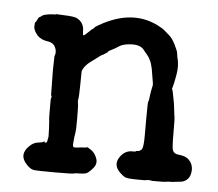

<svg xmlns="http://www.w3.org/2000/svg" viewBox="-41 -488 629 555"><g transform="rotate(5 273.5 -210.0)"><path d="M107 -186 109 -194 107 -199Q107 -199 106 -270V-272L107 -313Q108 -312 108 -314Q111 -323 108 -333L107 -335Q102 -350 83.5 -352.5Q65 -355 54 -366Q41 -381 41.5 -392.5Q42 -404 43.5 -404.5Q45 -405 48.5 -412.5Q52 -420 53.5 -420Q55 -420 60 -424Q65 -428 72 -429Q79 -430 80.5 -430.5Q82 -431 91.5 -431.5Q101 -432 101 -432V-433L121 -432Q153 -431 161 -427Q184 -416 183 -388Q183 -379 185.5 -379Q188 -379 194.5 -385.5Q201 -392 203.5 -394Q206 -396 206 -396.5Q206 -397 211.5 -400.5Q217 -404 215 -405Q313 -467 395 -427Q411 -419 417 -413.5Q423 -408 432 -400.5Q441 -393 450 -375Q459 -357 459.5 -350.5Q460 -344 461 -340Q468 -317 463 -289Q458 -261 455.5 -253.5Q453 -246 454 -245.5Q455 -245 455 -244.5Q455 -244 456.5 -238.5Q458 -233 460 -221Q462 -209 463 -204.5Q464 -200 464 -197Q464 -194 465 -188.5Q466 -183 466.5 -176.5Q467 -170 468 -167Q469 -164 469 -119.5Q469 -75 472 -70Q476 -60 490 -59Q510 -57 519 -48Q535 -32 530 -8Q526 11 508 17Q506 18 494.5 19Q483 20 482.5 20.5Q482 21 472.5 21Q463 21 460.5 22Q458 23 439 23H419Q410 20 399 23H381Q348 23 341 19.5Q334 16 326 8Q304 -13 319 -36Q333 -58 357 -57Q364 -57 365 -57L364 -58L366 -59Q379 -59 383 -67Q387 -75 387 -106.5Q387 -138 387 -152Q387 -203 388.5 -204.5Q390 -206 391.5 -219Q393 -232 395 -241Q397 -250 397.5 -253Q398 -256 395 -271.5Q392 -287 391.5 -292.5Q391 -298 389 -305Q387 -312 386.5 -314.5Q386 -317 384.5 -320Q383 -323 380 -329Q377 -335 371.5 -341Q366 -347 364 -350Q352 -369 315 -364Q299 -362 289.5 -355.5Q280 -349 270.5 -344.5Q261 -340 259 -337H260Q263 -338 259 -336L245 -327L246 -328Q241 -326 235 -321Q229 -316 219 -309Q195 -293 189 -275Q189 -273 188.5 -237Q188 -201 186.5 -194.5Q185 -188 186.5 -181.5Q188 -175 188 -142Q188 -109 187.5 -105.5Q187 -102 186.5 -96Q186 -90 185.5 -89.5Q185 -89 184.5 -83Q184 -77 183 -66.5Q182 -56 185 -54.5Q188 -53 199 -54.5Q210 -56 216 -56Q222 -56 223 -57.5Q224 -59 235 -51.5Q246 -44 251 -32Q260 -14 247 1Q234 16 227 18Q220 20 207.5 20Q195 20 192 21.5Q189 23 137.5 23Q86 23 76 21.5Q66 20 55 8Q29 -19 57 -46Q68 -57 81 -58.5Q94 -60 96.5 -62Q99 -64 99.5 -64Q100 -64 100 -62Q100 -60 102 -60Q107 -60 108 -66.5Q109 -73 109 -73Q111 -74 109.5 -101.5Q108 -129 107.5 -129Q107 -129 107 -157.5Q107 -186 107 -186Z"/></g></svg>

Font: TT2020 Style E
Style: Regular
Weight: 400
Version: Version 00.2